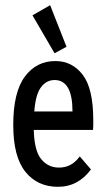

<svg xmlns="http://www.w3.org/2000/svg" viewBox="-20 -709 415 739"><path d="M203 10Q124 10 77.5 -48Q31 -106 31 -228Q31 -354 75.5 -414Q120 -474 193 -474Q258 -474 298.5 -421Q339 -368 339 -246Q339 -236 339 -226.5Q339 -217 338 -209H110Q112 -128 139 -96Q166 -64 206 -64Q255 -63 287 -107L330 -57Q307 -25 275 -7.5Q243 10 203 10ZM112 -280H259Q259 -401 190 -401Q159 -401 138 -373.5Q117 -346 112 -280ZM190 -504 105 -650 173 -689 236 -529Z"/></svg>

Font: Inconsolata Condensed SemiBold
Style: Regular
Weight: 600
Width: 3
Monospace: yes
Designer: Raph Levien, Cyreal, Brenton Simpson
Foundry: Raph Levien, Cyreal, Google
Version: Version 3.100; ttfautohint (v1.8.4.7-5d5b)